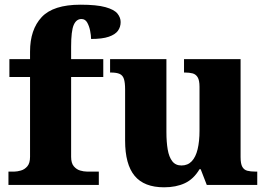

<svg xmlns="http://www.w3.org/2000/svg" viewBox="-20 -788 1142 818"><path d="M16 0V-57H42Q53 -57 69 -61.5Q85 -66 96.5 -79.5Q108 -93 108 -120V-460H20V-536H108V-568Q108 -662 157.5 -715Q207 -768 323 -768Q392 -768 429.5 -757.5Q467 -747 480.5 -730Q494 -713 494 -694Q494 -673 482.5 -657Q471 -641 443.5 -631.5Q416 -622 368 -622Q368 -637 364 -657Q360 -677 351.5 -692Q343 -707 327 -707Q305 -707 294 -681.5Q283 -656 283 -589V-536H420V-460H283V-120Q283 -93 294.5 -79.5Q306 -66 321.5 -61.5Q337 -57 350 -57H401V0Z M679 10Q594 10 553.5 -39Q513 -88 513 -189V-407Q513 -436 508 -451.5Q503 -467 490 -473Q477 -479 452 -479H449V-536H689V-226Q689 -183 694.5 -151Q700 -119 714 -101Q728 -83 753 -83Q780 -83 797 -101Q814 -119 822 -152.5Q830 -186 830 -231V-418Q830 -446 822 -459Q814 -472 800 -475.5Q786 -479 768 -479H764V-536H1005V-119Q1005 -90 1012.5 -77Q1020 -64 1034 -60.5Q1048 -57 1066 -57H1076V0H861L835 -67H830Q805 -25 767.5 -7.5Q730 10 679 10Z"/></svg>

Font: Noto Serif Gujarati ExtraBold
Style: Regular
Weight: 800
Version: Version 2.102